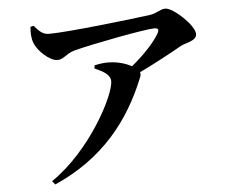

<svg xmlns="http://www.w3.org/2000/svg" viewBox="-54 -807 1109 923"><g transform="rotate(-5 500.0 -345.0)"><path d="M412 -486C453 -468 487 -450 487 -418C487 -352 356 -96 162 36L176 53C412 -51 546 -222 627 -425C631 -434 631 -442 629 -449C712 -489 790 -532 834 -557C858 -571 913 -574 913 -609C913 -651 814 -743 776 -743C751 -743 736 -724 699 -719C628 -709 303 -671 211 -671C179 -671 166 -685 138 -716L123 -712C120 -684 122 -655 130 -635C145 -594 202 -542 239 -542C269 -542 283 -569 322 -580C421 -606 672 -653 714 -653C733 -653 739 -648 729 -628C706 -587 653 -530 593 -481C569 -494 531 -508 484 -509C459 -510 437 -506 414 -501Z"/></g></svg>

Font: Noto Serif SC
Style: Bold
Weight: 700
Designer: Ryoko NISHIZUKA 西塚涼子 (kana & ideographs); Frank Grießhammer (Latin, Greek & Cyrillic); Wenlong ZHANG 张文龙 (bopomofo); San
Foundry: Adobe
Version: Version 2.001;hotconv 1.1.0;makeotfexe 2.6.0